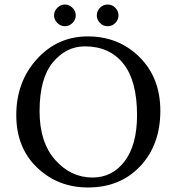

<svg xmlns="http://www.w3.org/2000/svg" viewBox="-20 -819 781 849"><path d="M422 -717.5Q408 -732 408 -751Q408 -770 422 -784.5Q436 -799 456 -799Q476 -799 490 -784.5Q504 -770 504 -751Q504 -732 490 -717.5Q476 -703 456 -703Q436 -703 422 -717.5ZM233.5 -717.5Q219 -732 219 -751Q219 -770 233.5 -784.5Q248 -799 267 -799Q286 -799 300.5 -784.5Q315 -770 315 -751Q315 -732 300.5 -717.5Q286 -703 267 -703Q248 -703 233.5 -717.5ZM355 -614Q273 -614 214 -543.5Q155 -473 155 -327Q155 -190 224 -112Q293 -34 389 -34Q477 -34 531.5 -106.5Q586 -179 586 -310Q586 -462 525 -538Q464 -614 355 -614ZM689 -329Q689 -179 600.5 -84.5Q512 10 369 10Q236 10 144 -78Q52 -166 52 -310Q52 -457 143 -557.5Q234 -658 368 -658Q505 -658 597 -566.5Q689 -475 689 -329Z"/></svg>

Font: Libertinus Sans
Style: Regular
Weight: 400
Designer: Philipp H. Poll
Foundry: Khaled Hosny
Version: Version 6.1